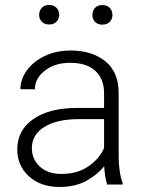

<svg xmlns="http://www.w3.org/2000/svg" viewBox="-20 -741 576 771"><path d="M410.2 0Q405.8 -13.7 402.6 -33.4Q399.4 -53.2 398.4 -73.7Q372.1 -40 327.1 -15.1Q282.2 9.8 219.7 9.8Q142.6 9.8 95.9 -33.2Q49.3 -76.2 49.3 -140.6Q49.3 -218.3 113.8 -262.9Q178.2 -307.6 290 -307.6H397.9V-367.2Q397.9 -423.8 363 -456.3Q328.1 -488.8 261.7 -488.8Q200.2 -488.8 160.2 -457.5Q120.1 -426.3 120.1 -382.3L62 -382.8Q62 -422.4 87.4 -457.8Q112.8 -493.2 158.4 -515.6Q204.1 -538.1 264.6 -538.1Q349.1 -538.1 402.8 -495.1Q456.5 -452.1 456.5 -366.2V-110.8Q456.5 -83.5 460.7 -54.2Q464.8 -24.9 472.7 -6.3V0ZM226.6 -42.5Q290 -42.5 334.5 -72.8Q378.9 -103 397.9 -146.5V-262.7H298.3Q208.5 -262.7 158.2 -231.4Q107.9 -200.2 107.9 -145.5Q107.9 -102.5 139.6 -72.5Q171.4 -42.5 226.6 -42.5ZM137.2 -681.2Q137.2 -698.2 147.9 -709.7Q158.7 -721.2 177.2 -721.2Q195.8 -721.2 206.8 -709.7Q217.8 -698.2 217.8 -681.2Q217.8 -665 206.8 -653.8Q195.8 -642.6 177.2 -642.6Q158.7 -642.6 147.9 -653.8Q137.2 -665 137.2 -681.2ZM351.1 -680.7Q351.1 -697.8 361.6 -709.2Q372.1 -720.7 391.1 -720.7Q409.7 -720.7 420.7 -709.2Q431.6 -697.8 431.6 -680.7Q431.6 -664.6 420.7 -653.3Q409.7 -642.1 391.1 -642.1Q372.1 -642.1 361.6 -653.3Q351.1 -664.6 351.1 -680.7Z"/></svg>

Font: Vazirmatn UI FD ExtraLight
Style: Regular
Weight: 200
Designer: Saber Rastikerdar
Foundry: Saber Rastikerdar
Version: Version 33.003